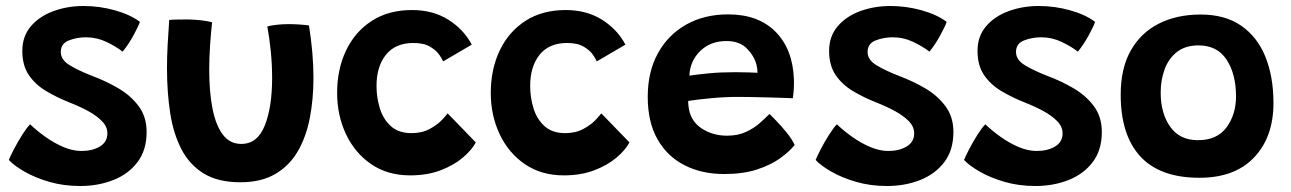

<svg xmlns="http://www.w3.org/2000/svg" viewBox="-20 -581 4310 641"><path d="M247.5 40Q192.5 40 145 26.2Q97.5 12.5 62.2 -7.8Q27 -28 9.5 -47Q14 -58.5 26.5 -82.8Q39 -107 54.2 -131Q69.5 -155 80.5 -166Q103.5 -144 132.5 -123.5Q161.5 -103 192.2 -90Q223 -77 252 -77Q288.5 -77 313.5 -92Q338.5 -107 338.5 -136Q338.5 -158 320.5 -176.5Q302.5 -195 273.8 -210.5Q245 -226 213 -238.5Q170 -255.5 134 -277Q98 -298.5 76.2 -330.5Q54.5 -362.5 54.5 -411Q54.5 -460 83.2 -493.5Q112 -527 158.8 -544Q205.5 -561 259 -561Q312.5 -561 364 -546.5Q415.5 -532 447 -508Q442.5 -494 425.8 -463.2Q409 -432.5 389.5 -408.5Q368 -425.5 335.5 -441Q303 -456.5 267 -456.5Q236.5 -456.5 209.8 -446Q183 -435.5 183 -407.5Q183 -381.5 211.8 -363.8Q240.5 -346 288 -327.5Q332.5 -311 374.2 -286.8Q416 -262.5 442.8 -226.8Q469.5 -191 469.5 -140.5Q469.5 -80 439.2 -40Q409 0 358.5 20Q308 40 247.5 40Z M872.5 -492.5Q883 -496 903.2 -498.2Q923.5 -500.5 943.5 -500.5Q959.5 -500.5 979.2 -499.2Q999 -498 1011.5 -496Q1018.5 -452.5 1022.5 -408.2Q1026.5 -364 1026.5 -321Q1026.5 -249.5 1014.2 -186.5Q1002 -123.5 973.8 -75.2Q945.5 -27 898.5 0.2Q851.5 27.5 782.5 27.5Q708 27.5 660.2 -1.8Q612.5 -31 585.5 -83.2Q558.5 -135.5 548 -204.8Q537.5 -274 537.5 -354Q537.5 -393 539.8 -433.8Q542 -474.5 545 -514.5Q556.5 -515.5 575.2 -515.8Q594 -516 609.5 -516Q631.5 -515.5 653.2 -513Q675 -510.5 688 -506.5Q684 -469 681.2 -428.2Q678.5 -387.5 678.5 -347.5Q678.5 -274 689.5 -218.2Q700.5 -162.5 724 -131.5Q747.5 -100.5 785.5 -100.5Q839.5 -100.5 864 -162Q888.5 -223.5 888.5 -321Q888.5 -365 884 -409.8Q879.5 -454.5 872.5 -492.5Z M1568.5 -105.5Q1554.5 -79.5 1524.5 -54.2Q1494.5 -29 1450.2 -12.2Q1406 4.5 1349.5 4.5Q1274 4.5 1219.2 -33Q1164.5 -70.5 1135 -133.2Q1105.5 -196 1105.5 -270.5Q1105.5 -350 1135.5 -412.8Q1165.5 -475.5 1221.5 -511.5Q1277.5 -547.5 1355.5 -547.5Q1425.5 -547.5 1476.8 -515.2Q1528 -483 1555 -432L1459.5 -376Q1457 -382.5 1447.2 -397.2Q1437.5 -412 1416.5 -424.8Q1395.5 -437.5 1360 -437.5Q1300 -437.5 1268.5 -398.2Q1237 -359 1237 -294Q1237 -256 1248 -219.8Q1259 -183.5 1284.8 -160Q1310.5 -136.5 1354 -136.5Q1389 -136.5 1415 -150.8Q1441 -165 1456 -181.2Q1471 -197.5 1474.5 -202.5Z M2081.5 -105.5Q2067.5 -79.5 2037.5 -54.2Q2007.5 -29 1963.2 -12.2Q1919 4.5 1862.5 4.5Q1787 4.5 1732.2 -33Q1677.5 -70.5 1648 -133.2Q1618.5 -196 1618.5 -270.5Q1618.5 -350 1648.5 -412.8Q1678.5 -475.5 1734.5 -511.5Q1790.5 -547.5 1868.5 -547.5Q1938.5 -547.5 1989.8 -515.2Q2041 -483 2068 -432L1972.5 -376Q1970 -382.5 1960.2 -397.2Q1950.5 -412 1929.5 -424.8Q1908.5 -437.5 1873 -437.5Q1813 -437.5 1781.5 -398.2Q1750 -359 1750 -294Q1750 -256 1761 -219.8Q1772 -183.5 1797.8 -160Q1823.5 -136.5 1867 -136.5Q1902 -136.5 1928 -150.8Q1954 -165 1969 -181.2Q1984 -197.5 1987.5 -202.5Z M2633 -97Q2616 -75.5 2585 -53Q2554 -30.5 2507.5 -15.2Q2461 0 2398 0Q2322.5 0 2265 -29.5Q2207.5 -59 2175 -116.2Q2142.5 -173.5 2142.5 -258Q2142.5 -341.5 2176.5 -403.2Q2210.5 -465 2271 -499Q2331.5 -533 2411 -533Q2511.5 -533 2569 -475.2Q2626.5 -417.5 2630.5 -317Q2631.5 -284 2627 -253Q2620 -253.5 2596.8 -254.2Q2573.5 -255 2544 -255.8Q2514.5 -256.5 2487.5 -257Q2460.5 -257.5 2445 -257.5Q2399.5 -257.5 2354.5 -253.2Q2309.5 -249 2277.5 -244Q2277.5 -223.5 2283 -204.5Q2294 -168.5 2329 -148.2Q2364 -128 2407 -128Q2444 -128 2471 -140.8Q2498 -153.5 2517 -170.5Q2536 -187.5 2549 -200.5Q2553 -197 2570.2 -179.2Q2587.5 -161.5 2606 -138.8Q2624.5 -116 2633 -97ZM2281.5 -328.5Q2308.5 -332.5 2346.8 -336.2Q2385 -340 2435 -340Q2461 -340 2480.8 -339.2Q2500.5 -338.5 2509 -338Q2509 -350.5 2505.5 -365Q2498 -394 2473.5 -419Q2449 -444 2405.5 -444Q2351.5 -444 2317.5 -410.5Q2283.5 -377 2281.5 -328.5Z M2941 40Q2886 40 2838.5 26.2Q2791 12.5 2755.8 -7.8Q2720.5 -28 2703 -47Q2707.5 -58.5 2720 -82.8Q2732.5 -107 2747.8 -131Q2763 -155 2774 -166Q2797 -144 2826 -123.5Q2855 -103 2885.8 -90Q2916.5 -77 2945.5 -77Q2982 -77 3007 -92Q3032 -107 3032 -136Q3032 -158 3014 -176.5Q2996 -195 2967.2 -210.5Q2938.5 -226 2906.5 -238.5Q2863.5 -255.5 2827.5 -277Q2791.5 -298.5 2769.8 -330.5Q2748 -362.5 2748 -411Q2748 -460 2776.8 -493.5Q2805.5 -527 2852.2 -544Q2899 -561 2952.5 -561Q3006 -561 3057.5 -546.5Q3109 -532 3140.5 -508Q3136 -494 3119.2 -463.2Q3102.5 -432.5 3083 -408.5Q3061.5 -425.5 3029 -441Q2996.5 -456.5 2960.5 -456.5Q2930 -456.5 2903.2 -446Q2876.5 -435.5 2876.5 -407.5Q2876.5 -381.5 2905.2 -363.8Q2934 -346 2981.5 -327.5Q3026 -311 3067.8 -286.8Q3109.5 -262.5 3136.2 -226.8Q3163 -191 3163 -140.5Q3163 -80 3132.8 -40Q3102.5 0 3052 20Q3001.5 40 2941 40Z M3436.5 40Q3381.5 40 3334 26.2Q3286.5 12.5 3251.2 -7.8Q3216 -28 3198.5 -47Q3203 -58.5 3215.5 -82.8Q3228 -107 3243.2 -131Q3258.5 -155 3269.5 -166Q3292.5 -144 3321.5 -123.5Q3350.5 -103 3381.2 -90Q3412 -77 3441 -77Q3477.5 -77 3502.5 -92Q3527.5 -107 3527.5 -136Q3527.5 -158 3509.5 -176.5Q3491.5 -195 3462.8 -210.5Q3434 -226 3402 -238.5Q3359 -255.5 3323 -277Q3287 -298.5 3265.2 -330.5Q3243.5 -362.5 3243.5 -411Q3243.5 -460 3272.2 -493.5Q3301 -527 3347.8 -544Q3394.5 -561 3448 -561Q3501.5 -561 3553 -546.5Q3604.5 -532 3636 -508Q3631.5 -494 3614.8 -463.2Q3598 -432.5 3578.5 -408.5Q3557 -425.5 3524.5 -441Q3492 -456.5 3456 -456.5Q3425.5 -456.5 3398.8 -446Q3372 -435.5 3372 -407.5Q3372 -381.5 3400.8 -363.8Q3429.5 -346 3477 -327.5Q3521.5 -311 3563.2 -286.8Q3605 -262.5 3631.8 -226.8Q3658.5 -191 3658.5 -140.5Q3658.5 -80 3628.2 -40Q3598 0 3547.5 20Q3497 40 3436.5 40Z M3984.5 12.5Q3852.5 12.5 3787 -58.8Q3721.5 -130 3721.5 -265Q3721.5 -353 3755.2 -412.5Q3789 -472 3849 -502.2Q3909 -532.5 3988.5 -532.5Q4070 -532.5 4124 -495Q4178 -457.5 4204.8 -391Q4231.5 -324.5 4231.5 -237Q4231.5 -123.5 4167 -55.5Q4102.5 12.5 3984.5 12.5ZM3979.5 -113Q4043.5 -113 4075 -156Q4106.5 -199 4106.5 -259Q4106.5 -334 4075 -381.8Q4043.5 -429.5 3981.5 -429.5Q3938 -429.5 3910 -408Q3882 -386.5 3868.5 -350.5Q3855 -314.5 3855 -272Q3855 -202.5 3886.8 -157.8Q3918.5 -113 3979.5 -113Z"/></svg>

Font: Grandstander SemiBold
Style: Regular
Weight: 600
Designer: Tyler Finck
Foundry: Etcetera Type Co
Version: Version 1.200; ttfautohint (v1.8.3)